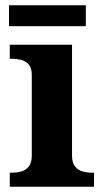

<svg xmlns="http://www.w3.org/2000/svg" viewBox="-20 -705 392 725"><path d="M17 0V-53H29Q44 -53 60.5 -57.5Q77 -62 88.5 -75.9Q100 -89.8 100 -117.7V-422Q100 -448.9 88 -462Q76 -475 59.5 -479Q43 -483 29 -483H17V-536H252V-118Q252 -90 263.5 -76Q275 -62 292 -57.5Q309 -53 323 -53H335V0ZM14 -606V-685H304V-606Z"/></svg>

Font: Noto Serif Khojki
Style: Regular
Weight: 400
Designer: Juan Bruce
Version: Version 2.002